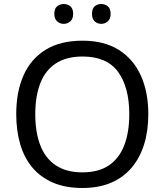

<svg xmlns="http://www.w3.org/2000/svg" viewBox="-20 -928 821 958"><path d="M720 -358Q720 -275 699 -207.5Q678 -140 636.5 -91Q595 -42 533.5 -16Q472 10 391 10Q307 10 245 -16.5Q183 -43 142 -91.5Q101 -140 81 -208Q61 -276 61 -359Q61 -469 97 -551Q133 -633 206.5 -679Q280 -725 392 -725Q499 -725 572 -679.5Q645 -634 682.5 -551.5Q720 -469 720 -358ZM156 -358Q156 -268 181 -203Q206 -138 258.5 -103Q311 -68 391 -68Q472 -68 523.5 -103Q575 -138 600 -203Q625 -268 625 -358Q625 -493 569 -569.5Q513 -646 392 -646Q311 -646 258.5 -611.5Q206 -577 181 -512.5Q156 -448 156 -358ZM251 -859Q251 -885 265 -896.5Q279 -908 298 -908Q317 -908 331 -896.5Q345 -885 345 -859Q345 -834 331 -821.5Q317 -809 298 -809Q279 -809 265 -821.5Q251 -834 251 -859ZM439 -859Q439 -885 452.5 -896.5Q466 -908 485 -908Q504 -908 518 -896.5Q532 -885 532 -859Q532 -834 518 -821.5Q504 -809 485 -809Q466 -809 452.5 -821.5Q439 -834 439 -859Z"/></svg>

Font: Noto Sans Gurmukhi
Style: Regular
Weight: 400
Designer: Jelle Bosma - Monotype Design Team
Foundry: Monotype Imaging Inc.
Version: Version 2.003